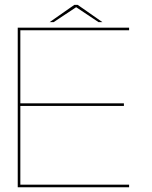

<svg xmlns="http://www.w3.org/2000/svg" viewBox="-20 -792 642 812"><path d="M55 0H526V-11H66V-344H504V-355H66V-664H526V-675H55ZM190 -698.5H207L302 -761.5L396.5 -698.5H413L308.5 -771.5H294.5Z"/></svg>

Font: Anybody SemiExpanded Thin
Style: Regular
Weight: 250
Width: 6
Version: Version 1.113;gftools[0.9.25]